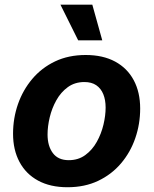

<svg xmlns="http://www.w3.org/2000/svg" viewBox="-20 -787 654 818"><path d="M267.8 10.7Q194 10.7 142.2 -17.6Q90.3 -45.8 63 -97.2Q35.6 -148.5 35.6 -217.2Q35.6 -283 56.5 -343.2Q77.5 -403.4 117.4 -450.7Q157.3 -498 214.6 -525.4Q272 -552.7 345.1 -552.7Q418.6 -552.7 470.6 -524.6Q522.5 -496.5 549.9 -445.1Q577.2 -393.8 577.2 -324.6Q577.2 -258.7 556.4 -198.5Q535.7 -138.2 495.7 -91.1Q455.7 -43.9 398.3 -16.6Q341 10.7 267.8 10.7ZM272.9 -104.6Q313.8 -104.6 343.5 -126.5Q373.3 -148.3 392.4 -182.7Q411.6 -217.1 420.8 -256Q430 -294.9 430 -328.7Q430 -361.5 420 -385.9Q410 -410.3 390.1 -423.9Q370.2 -437.5 339.7 -437.5Q298.9 -437.5 269.1 -415.9Q239.3 -394.3 220.2 -360.1Q201 -325.8 191.8 -287.1Q182.6 -248.3 182.6 -214Q182.6 -165.1 205.1 -134.9Q227.6 -104.6 272.9 -104.6ZM313.1 -615.1 237.5 -767.1H373.3L415.7 -615.1Z"/></svg>

Font: Inter
Style: Italic
Weight: 400
Italic angle: -9.3988°
Designer: Rasmus Andersson
Foundry: rsms
Version: Version 4.001;git-66647c0bb